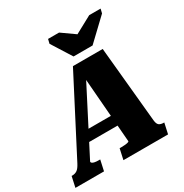

<svg xmlns="http://www.w3.org/2000/svg" viewBox="-263 -1120 1230 1285"><g transform="rotate(-30 352.0 -477.5)"><path d="M378 -768H525L687 -922L695 -955H607L426 -857L514 -856L374 -955H289L281 -922ZM176 -299H438L427 -220H148ZM370 -619 388 -620 122 -103Q121 -97 127 -92Q133 -87 146 -84.5Q159 -82 177 -82H188L170 0H-51L-33 -82H-27Q-6 -82 10 -93Q26 -104 42 -135L342 -714H572L628 -129Q631 -101 643.5 -91.5Q656 -82 678 -82H683L665 0H320L338 -82H350Q368 -82 382 -83.5Q396 -85 403.5 -87.5Q411 -90 412 -93Z"/></g></svg>

Font: Roboto Serif ExtraBold
Style: Italic
Weight: 800
Italic angle: -10°
Version: Version 1.007